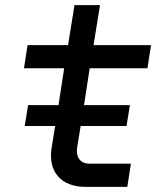

<svg xmlns="http://www.w3.org/2000/svg" viewBox="-20 -725 640 745"><path d="M76 -236H194L180 -150C166 -59 217 0 311 0H474L488 -90H327C293 -90 274 -114 279 -151L293 -236H471L484 -317H306L328 -460H552L566 -550H343L368 -705H269L244 -550H87L73 -460H229L207 -317H89Z"/></svg>

Font: JetBrains Mono Medium
Style: Italic
Weight: 436
Italic angle: -9°
Monospace: yes
Designer: Philipp Nurullin, Konstantin Bulenkov
Foundry: JetBrains
Version: Version 2.305